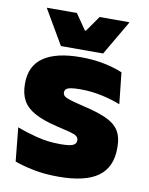

<svg xmlns="http://www.w3.org/2000/svg" viewBox="-80 -747 636 818"><g transform="rotate(10 237.5 -338.0)"><path d="M228.5 12.5Q170 12.5 122 3Q74 -6.5 39 -19.5L24.5 -165Q63.5 -150 111.2 -137.8Q159 -125.5 213 -125.5Q252.5 -125.5 267.2 -132Q282 -138.5 282 -153V-154Q282 -165 273.5 -171.5Q265 -178 243.8 -183.8Q222.5 -189.5 185 -198Q123.5 -212.5 87.5 -232.8Q51.5 -253 36 -282Q20.5 -311 20.5 -351V-355Q20.5 -431 75.2 -468.2Q130 -505.5 235 -505.5Q291.5 -505.5 338.2 -495.8Q385 -486 417 -472L431.5 -336.5Q395 -351 350 -360.8Q305 -370.5 258 -370.5Q231 -370.5 216.2 -367.8Q201.5 -365 196 -359.5Q190.5 -354 190.5 -346V-345Q190.5 -336 197.5 -329.8Q204.5 -323.5 224 -317.5Q243.5 -311.5 281 -302.5Q342.5 -288.5 381 -271.5Q419.5 -254.5 437.5 -227.2Q455.5 -200 455.5 -153.5V-150.5Q455.5 -67.5 400 -27.5Q344.5 12.5 228.5 12.5ZM143.5 -537.5 57 -685.5V-688H186L232.5 -620.5H237L284.5 -688H412.5V-685.5L326 -537.5Z"/></g></svg>

Font: Anek Latin ExtraBold
Style: Regular
Weight: 800
Designer: Yesha Goshar
Foundry: Ek Type
Version: Version 1.003